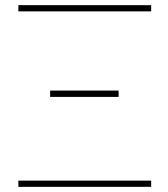

<svg xmlns="http://www.w3.org/2000/svg" viewBox="-20 -723 652 743"><path d="M565 -703V-679H51V-703ZM565 -24V0H51V-24ZM174 -372.5H439V-348H174Z"/></svg>

Font: Lato Thin
Style: Regular
Weight: 200
Designer: Lukasz Dziedzic
Foundry: tyPoland Lukasz Dziedzic
Version: Version 2.007; 2014-02-27